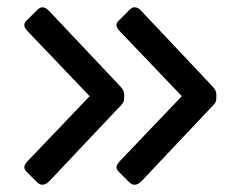

<svg xmlns="http://www.w3.org/2000/svg" viewBox="-20 -542 663 529"><path d="M56 -66Q47 -74 47 -81Q47 -89 57 -99L227 -277L57 -455Q47 -465 47 -473Q47 -481 56 -488L82 -514Q90 -522 97 -522Q106 -522 117 -510L303 -313Q305 -311 311 -304.5Q317 -298 319.5 -293Q322 -288 322 -283V-271Q322 -264 319 -259Q316 -254 310.5 -248.5Q305 -243 303 -241L117 -44Q107 -33 97 -33Q89 -33 82 -40ZM310 -66Q301 -74 301 -81Q301 -89 311 -99L481 -277L311 -455Q301 -465 301 -473Q301 -481 310 -488L336 -514Q344 -522 351 -522Q361 -522 371 -510L557 -313Q559 -311 565 -304.5Q571 -298 573.5 -293Q576 -288 576 -283V-271Q576 -264 573 -259Q570 -254 564.5 -248.5Q559 -243 557 -241L371 -44Q361 -33 351 -33Q343 -33 336 -40Z"/></svg>

Font: Mitr Light
Style: Regular
Weight: 300
Designer: Thanarat Vachiruckul
Foundry: Cadson Demak
Version: Version 1.003